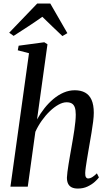

<svg xmlns="http://www.w3.org/2000/svg" viewBox="-20 -1056 615 1086"><path d="M420 10.5Q399.5 10.5 385.8 3.8Q372 -3 365.2 -16.8Q358.5 -30.5 358.5 -51.5Q359 -64.5 361.5 -84Q364 -103.5 367.8 -127.2Q371.5 -151 376 -176Q380.5 -201 384.5 -224.5Q388.5 -248 392.8 -272.5Q397 -297 400.5 -321.2Q404 -345.5 406.2 -367.5Q408.5 -389.5 408.5 -407.5Q408.5 -433.5 403 -448.8Q397.5 -464 386 -470.8Q374.5 -477.5 356.5 -477.5Q335.5 -477.5 311 -464Q286.5 -450.5 262 -427Q237.5 -403.5 216.2 -373.5Q195 -343.5 180 -310.5L137 0H39L144 -755L80.5 -771.5L85.5 -797.5L230.5 -817L248.5 -805.5L189.5 -380.5Q208 -414 231.5 -443.8Q255 -473.5 282.5 -496.5Q310 -519.5 340.5 -532.5Q371 -545.5 403 -545.5Q437.5 -545.5 461.5 -532.2Q485.5 -519 498 -490.8Q510.5 -462.5 510.5 -418Q510.5 -397.5 506.8 -367.8Q503 -338 497.5 -304.8Q492 -271.5 486.5 -240.5Q483 -219.5 479 -196.8Q475 -174 471.5 -151.8Q468 -129.5 465.2 -110.5Q462.5 -91.5 462 -77.5Q461.5 -61 466.2 -53.8Q471 -46.5 479 -46.5Q489 -46.5 500.5 -53.2Q512 -60 528 -75.5L539.5 -52.5Q532.5 -42.5 516 -27.5Q499.5 -12.5 475.2 -1Q451 10.5 420 10.5ZM32 -871 190.5 -1036H264.5L361 -868.5L333 -852Q304.5 -879 276 -906.2Q247.5 -933.5 219.5 -961Q181.5 -934 141 -907.5Q100.5 -881 57 -853Z"/></svg>

Font: Merriweather 72pt
Style: Italic
Weight: 400
Italic angle: -7.8°
Version: Version 2.101